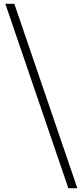

<svg xmlns="http://www.w3.org/2000/svg" viewBox="-20 -806 434 1003"><path d="M337 177H384L55 -786H8Z"/></svg>

Font: Noto Sans T Chinese Light
Style: Regular
Weight: 300
Designer: Ryoko NISHIZUKA (kana & ideographs); Paul D. Hunt (Latin, Greek & Cyrillic); Wenlong ZHANG (bopomofo); Sandoll Communica
Foundry: Adobe Systems Incorporated
Version: Version 1.000;PS 1;hotconv 1.0.78;makeotf.lib2.5.61930